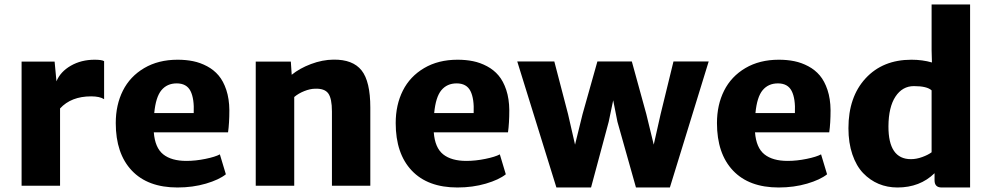

<svg xmlns="http://www.w3.org/2000/svg" viewBox="-20 -832 4441 860"><path d="M76.7 0V-556.2H224.6L232.9 -467.8Q250.5 -510.7 297.1 -537.6Q343.8 -564.5 403.8 -564.5Q436 -564.5 446.3 -558.1V-387.7Q426.8 -400.4 388.2 -400.4Q298.8 -400.4 249 -346.2V0Z M774.9 7.8Q642.1 7.8 570.3 -68.1Q498.5 -144 498.5 -280.8Q498.5 -362.3 530.5 -426Q562.5 -489.7 626 -527.1Q689.5 -564.5 775.4 -564.5Q813 -564.5 845.2 -557.9Q877.4 -551.3 907.7 -535.2Q938 -519 959.2 -493.9Q980.5 -468.8 993.7 -429.2Q1006.8 -389.6 1007.3 -338.9Q1007.3 -280.3 1001.5 -239.3H668.9Q674.3 -169.9 711.2 -140.6Q748 -111.3 814.9 -111.3Q856.4 -111.3 900.4 -120.4Q944.3 -129.4 964.8 -140.6L991.7 -51.3Q961.4 -26.9 902.3 -9.5Q843.3 7.8 774.9 7.8ZM771.5 -458.5Q728.5 -458.5 703.1 -428Q677.7 -397.5 670.9 -325.7H847.7Q850.6 -390.1 833.3 -424.3Q815.9 -458.5 771.5 -458.5Z M1125.5 0V-556.2H1282.7L1286.6 -497.1Q1321.8 -525.9 1373 -545.2Q1424.3 -564.5 1474.1 -564.9Q1560.5 -565.9 1599.6 -516.6Q1638.7 -467.3 1638.7 -350.1V0H1466.8V-332.5Q1466.8 -391.1 1450.2 -413.8Q1433.6 -436.5 1390.1 -434.6Q1368.2 -434.1 1342.5 -423.8Q1316.9 -413.6 1297.9 -397.5V0Z M2028.8 7.8Q1896 7.8 1824.2 -68.1Q1752.4 -144 1752.4 -280.8Q1752.4 -362.3 1784.4 -426Q1816.4 -489.7 1879.9 -527.1Q1943.4 -564.5 2029.3 -564.5Q2066.9 -564.5 2099.1 -557.9Q2131.3 -551.3 2161.6 -535.2Q2191.9 -519 2213.1 -493.9Q2234.4 -468.8 2247.6 -429.2Q2260.7 -389.6 2261.2 -338.9Q2261.2 -280.3 2255.4 -239.3H1922.9Q1928.2 -169.9 1965.1 -140.6Q2002 -111.3 2068.8 -111.3Q2110.4 -111.3 2154.3 -120.4Q2198.2 -129.4 2218.8 -140.6L2245.6 -51.3Q2215.3 -26.9 2156.2 -9.5Q2097.2 7.8 2028.8 7.8ZM2025.4 -458.5Q1982.4 -458.5 1957 -428Q1931.6 -397.5 1924.8 -325.7H2101.6Q2104.5 -390.1 2087.2 -424.3Q2069.8 -458.5 2025.4 -458.5Z M2472.2 7.8 2296.9 -556.6H2462.9L2524.4 -320.8L2555.7 -184.1L2589.4 -320.8L2655.8 -556.6H2810.1L2875 -320.8L2908.2 -184.1L2939 -320.8L2996.6 -556.6H3154.3L2980.5 7.8H2828.6L2745.6 -286.6L2726.6 -382.8L2706.5 -286.6L2627.4 7.8Z M3467.8 7.8Q3335 7.8 3263.2 -68.1Q3191.4 -144 3191.4 -280.8Q3191.4 -362.3 3223.4 -426Q3255.4 -489.7 3318.8 -527.1Q3382.3 -564.5 3468.3 -564.5Q3505.9 -564.5 3538.1 -557.9Q3570.3 -551.3 3600.6 -535.2Q3630.9 -519 3652.1 -493.9Q3673.3 -468.8 3686.5 -429.2Q3699.7 -389.6 3700.2 -338.9Q3700.2 -280.3 3694.3 -239.3H3361.8Q3367.2 -169.9 3404.1 -140.6Q3440.9 -111.3 3507.8 -111.3Q3549.3 -111.3 3593.3 -120.4Q3637.2 -129.4 3657.7 -140.6L3684.6 -51.3Q3654.3 -26.9 3595.2 -9.5Q3536.1 7.8 3467.8 7.8ZM3464.4 -458.5Q3421.4 -458.5 3396 -428Q3370.6 -397.5 3363.8 -325.7H3540.5Q3543.5 -390.1 3526.1 -424.3Q3508.8 -458.5 3464.4 -458.5Z M4000 7.8Q3954.6 7.8 3915.5 -8.5Q3876.5 -24.9 3845.9 -56.9Q3815.4 -88.9 3797.9 -140.4Q3780.3 -191.9 3780.3 -257.8Q3780.3 -397.9 3857.2 -481.2Q3934.1 -564.5 4062.5 -564.5Q4111.8 -564.5 4154.3 -552.2L4152.8 -607.4V-812H4325.2V7.8H4197.8Q4166 7.8 4166 -24.4V-56.2Q4100.6 7.8 4000 7.8ZM4060.1 -119.1Q4085 -119.1 4111.1 -128.7Q4137.2 -138.2 4152.8 -149.9V-427.2Q4132.3 -446.3 4073.7 -446.3Q4022 -446.3 3991 -399.4Q3960 -352.5 3959.5 -266.1Q3959 -119.1 4060.1 -119.1Z"/></svg>

Font: HaufeMerriweatherSans
Style: Bold
Weight: 700
Designer: Eben Sorkin
Foundry: Eben Sorkin
Version: Version 1.56